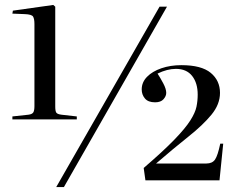

<svg xmlns="http://www.w3.org/2000/svg" viewBox="-20 -741 956 775"><path d="M30 -259V-271L95 -278Q110 -280 114.5 -287.5Q119 -295 119 -313V-644Q119 -665 113.5 -674Q108 -683 80 -684L30 -686L32 -698L195 -721L203 -714V-311Q203 -292 207.5 -286Q212 -280 228 -278L290 -271V-259ZM207 14 624 -714H654L238 14ZM567 -13 560 -63Q639 -131 683.5 -177Q728 -223 748 -254.5Q768 -286 773 -310Q778 -334 778 -359Q778 -406 755.5 -434.5Q733 -463 690 -463Q655 -463 616 -444Q627 -427 639 -404.5Q651 -382 651 -366Q651 -353 640 -340.5Q629 -328 606 -328Q578 -328 565 -343.5Q552 -359 552 -380Q552 -409 573.5 -431Q595 -453 631.5 -465.5Q668 -478 712 -478Q793 -478 830.5 -447Q868 -416 868 -366Q868 -320 833.5 -278Q799 -236 740.5 -189.5Q682 -143 610 -81H813Q837 -81 848 -97Q859 -113 869 -161H881L866 -13Z"/></svg>

Font: Display Regular
Style: Regular
Weight: 400
Designer: Latin by Veronika Burian and Jose Scaglione. Greek by Irene Vlachou. Cyrillic by Vera Evstafieva.
Foundry: TypeTogether
Version: Version 3.002